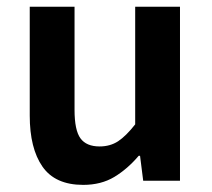

<svg xmlns="http://www.w3.org/2000/svg" viewBox="-20 -528 618 561"><path d="M223.1 12.2Q141.1 12.2 104 -41.3Q66.9 -94.7 66.9 -190.4V-508.3H197.8V-207Q197.8 -147.5 215.1 -123.8Q232.4 -100.1 271 -100.1Q301.8 -100.1 325 -115.2Q348.1 -130.4 375 -164.6V-508.3H505.9V0H398.4L389.2 -72.8H385.3Q352.5 -34.2 314 -11Q275.4 12.2 223.1 12.2Z"/></svg>

Font: Akatab ExtraBold
Style: Regular
Weight: 800
Designer: SIL International
Foundry: SIL International
Version: Version 3.000